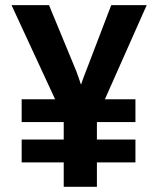

<svg xmlns="http://www.w3.org/2000/svg" viewBox="-20 -720 603 740"><path d="M384.3 -337.4H502V-249.5H353.5V-182.1H502V-94.2H353.5V0H225.6V-94.2H63.5V-182.1H225.6V-249.5H63.5V-337.4H192.4L24.4 -700.2H168.9L274.4 -444.8Q277.3 -437.5 282.2 -423.3Q287.1 -409.2 291.5 -395.5H293Q294.4 -400.9 298.6 -412.1Q302.7 -423.3 304.7 -428.7L311 -444.8L408.7 -700.2H545.4Z"/></svg>

Font: Selawik Semibold
Style: Regular
Weight: 600
Designer: Aaron Bell
Foundry: Microsoft Corporation
Version: Version 1.01